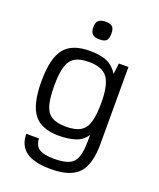

<svg xmlns="http://www.w3.org/2000/svg" viewBox="-160 -788 901 1085"><g transform="rotate(20 290.5 -245.5)"><path d="M277.3 198.7Q177.2 198.7 128.9 164.3Q80.6 129.9 79.6 58.6H156.2Q157.7 101.6 185.3 119.6Q212.9 137.7 276.4 137.7Q335 137.7 366.2 122.6Q397.5 107.4 409.2 71.3Q420.9 35.2 420.9 -27.3V-59.1Q396.5 -21 353.8 -7.6Q311 5.9 254.4 5.9Q149.9 5.9 104.2 -53.5Q58.6 -112.8 58.6 -250Q58.6 -387.2 104.5 -446Q150.4 -504.9 257.3 -504.9Q323.7 -504.9 363 -487.3Q402.3 -469.7 427.7 -427.7L435.5 -493.7H493.2V-30.3Q493.2 93.3 443.6 146Q394 198.7 277.3 198.7ZM275.9 -55.7Q332.5 -55.7 363.5 -75Q394.5 -94.2 406.5 -137Q418.5 -179.7 418.5 -250Q418.5 -356 387.5 -400.1Q356.4 -444.3 274.4 -444.3Q218.8 -444.3 188.7 -425Q158.7 -405.8 147 -363.3Q135.3 -320.8 135.3 -250Q135.3 -179.7 147 -137Q158.7 -94.2 189.2 -75Q219.7 -55.7 275.9 -55.7ZM286.1 -584Q256.3 -584 242.9 -596.2Q229.5 -608.4 229.5 -637.2Q229.5 -666 242.9 -678.2Q256.3 -690.4 286.1 -690.4Q315.9 -690.4 327.1 -678.2Q338.4 -666 338.4 -637.2Q338.4 -608.4 327.1 -596.2Q315.9 -584 286.1 -584Z"/></g></svg>

Font: Metrophobic
Style: Regular
Weight: 400
Designer: Vernon Adams
Foundry: Vernon Adams
Version: Version 3.200; ttfautohint (v1.8.4.7-5d5b);gftools[0.9.23]